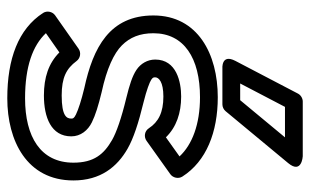

<svg xmlns="http://www.w3.org/2000/svg" viewBox="-186 -646 871 540"><g transform="rotate(90 250.0 -375.5)"><path d="M251 -449C210.5 -449 147 -436.3 147 -376C147 -354.3 158.4 -335 176.1 -323.2C193.5 -311.6 218.5 -303.7 255.1 -294.7C312 -281 352 -266.9 373.1 -254.8C413.1 -231.9 437 -203.9 437 -146C437 -53.5 364 -10 256 -10C166.4 -10 107.4 -31.8 72.8 -68.6L126.9 -106.5C157.4 -76.1 197.4 -63 248 -63C309.3 -63 363 -83.2 363 -140C363 -166.3 346.1 -186.9 323.5 -197.9C303.3 -207.9 276.2 -216.3 238.6 -225.4C172.1 -239.7 129.4 -260 107.2 -282.2C84.4 -304.9 73 -333.1 73 -371C73 -457 142.9 -502 253 -502C329.4 -502 386.6 -479.8 419.4 -444.4L365.7 -406.1C336.9 -435.7 297.3 -449 251 -449ZM251 -399C295.9 -399 322.7 -384.9 340.1 -358.3C348.5 -345.4 364.8 -344 375.5 -351.6L469.5 -418.6C479.3 -425.6 483.4 -440.9 476.1 -452.4C433.2 -519.8 351.1 -552 253 -552C131.9 -552 23 -496.1 23 -371C23 -248.1 112.9 -201.3 227.4 -176.6C261.8 -168.3 287.7 -159.8 301.5 -153.1C312.9 -147.5 313 -144.3 313 -140C313 -127.4 306.7 -113 248 -113C197.8 -113 172.5 -126 151.1 -154.9C143.2 -165.5 127.7 -168.2 116.6 -160.5L22.6 -94.5C12.2 -87.1 8.7 -71.7 16.1 -60.4C61.2 8.9 144.8 40 256 40C375.1 40 487 -14.8 487 -146C487 -222.6 448.5 -269.2 397.9 -298.2C369 -314.8 325.9 -329 266.9 -343.3C232.8 -351.7 210.5 -360.4 203.9 -364.8C197.6 -369 197 -371.1 197 -376C197 -386.1 209.9 -399 251 -399ZM261.3 -615H214.3L280.1 -741H365.8ZM273 -565C280.1 -565 287.5 -568.3 292.2 -574L438.2 -750C470 -788.3 419 -791 419 -791H265C256.5 -791 247.2 -785.9 242.8 -777.6L150.8 -601.6C129.7 -561 173 -565 173 -565Z"/></g></svg>

Font: Fog Sans
Style: Outline
Weight: 700
Foundry: Intel Corporation
Version: Version 1.00